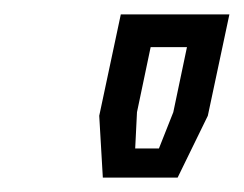

<svg xmlns="http://www.w3.org/2000/svg" viewBox="-20 -720 339 267"><path d="M123 -473 118 -559 148 -700H299L269 -559L227 -473ZM168 -513.5H201L221 -564L240 -654.5H189.5L170.5 -564Z"/></svg>

Font: Tourney Thin Medium
Style: Italic
Weight: 500
Italic angle: -12°
Version: Version 1.015